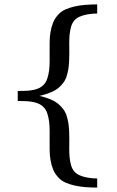

<svg xmlns="http://www.w3.org/2000/svg" viewBox="-20 -724 528 867"><path d="M418.9 123Q392.6 123 366.7 121.1Q340.8 119.1 317.9 114Q294.9 108.9 276.1 100.6Q257.3 92.3 245.1 79.1Q228 61.5 219.7 40.8Q211.4 20 207.8 -2.9Q204.1 -25.9 204.1 -49.8V-135.7Q204.1 -155.8 201.7 -175.3Q199.2 -194.8 193.4 -212.4Q187.5 -230 175.8 -241.2Q167 -250 155.8 -255.1Q144.5 -260.3 130.6 -263.2Q116.7 -266.1 99.4 -267.1Q82 -268.1 60.1 -268.1V-313Q82 -313 99.4 -314Q116.7 -314.9 130.6 -317.9Q144.5 -320.8 155.8 -325.9Q167 -331.1 175.8 -339.8Q187.5 -351.1 193.4 -368.7Q199.2 -386.2 201.7 -405.8Q204.1 -425.3 204.1 -445.3V-530.8Q204.1 -555.2 207.8 -577.9Q211.4 -600.6 219.7 -621.6Q228 -642.6 245.1 -660.2Q257.3 -673.3 276.1 -681.6Q294.9 -689.9 317.9 -695.1Q340.8 -700.2 366.7 -702.1Q392.6 -704.1 418.9 -704.1V-663.1Q412.6 -663.1 399.4 -662.1Q386.2 -661.1 370.8 -658.2Q355.5 -655.3 340.8 -649.2Q326.2 -643.1 316.9 -632.8Q306.6 -621.6 301.5 -605Q296.4 -588.4 294.4 -568.6Q292.5 -548.8 292.7 -527.3Q293 -505.9 293 -484.9Q293 -467.8 292.2 -449Q291.5 -430.2 288.6 -411.9Q285.6 -393.6 280 -377.2Q274.4 -360.8 264.2 -348.1Q244.1 -322.3 216.6 -310.1Q189 -297.9 158.2 -291Q189 -284.2 216.6 -271.5Q244.1 -258.8 264.2 -232.9Q274.4 -220.2 280 -203.9Q285.6 -187.5 288.6 -169.2Q291.5 -150.9 292.2 -132.1Q293 -113.3 293 -96.2Q293 -75.2 292.7 -53.7Q292.5 -32.2 294.4 -12.5Q296.4 7.3 301.5 23.9Q306.6 40.5 316.9 51.8Q326.2 62 340.8 68.1Q355.5 74.2 370.8 77.1Q386.2 80.1 399.4 81.1Q412.6 82 418.9 82Z"/></svg>

Font: BabelStone Ogham
Style: Regular
Weight: 400
Designer: Andrew West
Foundry: BabelStone
Version: Version 2.02 March 14, 2022